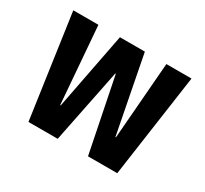

<svg xmlns="http://www.w3.org/2000/svg" viewBox="-121 -751 991 927"><g transform="rotate(30 374.5 -287.5)"><path d="M127 0 45 -575H185L219 -147H222L305 -575H444L527 -147H530L564 -575H704L622 0H459L376 -412H373L290 0Z"/></g></svg>

Font: Anuphan
Style: Bold
Weight: 700
Designer: Mike Abbink, Paul van der Laan, Pieter van Rosmalen, Mint Tantisuwanna
Foundry: Bold Monday; Cadson Demak
Version: Version 3.002;hotconv 1.0.109;makeotfexe 2.5.65596